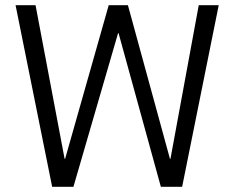

<svg xmlns="http://www.w3.org/2000/svg" viewBox="-20 -720 903 740"><path d="M40 -700H117L229 -108H231L399 -700H473L635 -108H637L746 -700H823L682 0H600L437 -592H435L263 0H181Z"/></svg>

Font: Chakra Petch
Style: Regular
Weight: 400
Designer: Katatrad Aksorn Co.,Ltd.
Foundry: Cadson Demak Co.,Ltd.
Version: Version 1.000; ttfautohint (v1.6)